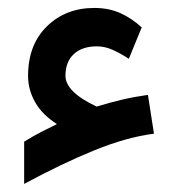

<svg xmlns="http://www.w3.org/2000/svg" viewBox="-20 -412 445 481"><path d="M122.6 -101.1Q85.4 -125 67.9 -156.2Q50.3 -187.5 50.3 -221.7Q50.3 -299.8 97.4 -345.9Q144.5 -392.1 216.3 -392.1Q252.9 -392.1 282 -378.9Q311 -365.7 335 -343.3L302.7 -264.6Q283.7 -277.3 263.4 -286.6Q243.2 -295.9 222.7 -295.9Q186 -295.9 165 -276.6Q144 -257.3 144 -222.2Q144 -181.6 222.2 -145Q253.9 -154.8 286.1 -162.4Q318.4 -169.9 350.6 -174.3L365.7 -77.1Q297.4 -68.4 215.8 -35.2Q134.3 -2 40.5 48.8V-57.1Q64.5 -71.8 82.8 -81.3Q101.1 -90.8 122.6 -101.1Z"/></svg>

Font: Vazir Medium WOL-UI
Style: Medium-WOL-UI
Weight: 500
Designer: Saber Rastikerdar
Foundry: Saber Rastikerdar
Version: Version 30.1.0